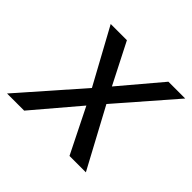

<svg xmlns="http://www.w3.org/2000/svg" viewBox="-160 -642 784 784"><g transform="rotate(45 232.5 -250.0)"><path d="M220.3 -287.3 400 -500H497L262 -229.7L67 0H-32ZM214.3 -229.7 66.7 -500H160.3L268.8 -287.3L423.3 0H328.7Z"/></g></svg>

Font: Oak Sans Light Italic
Style: Regular
Weight: 400
Italic angle: -9.5°
Foundry: Erik Kennedy, Walven
Version: Version 1.000;Glyphs 3.1.2 (3151)